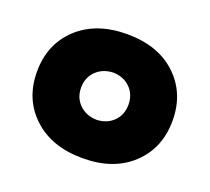

<svg xmlns="http://www.w3.org/2000/svg" viewBox="-95 -629 827 757"><g transform="rotate(20 318.0 -250.0)"><path d="M525.6 -62.5Q448.8 10 318.8 10Q188.8 10 111.2 -62.5Q33.8 -135 33.8 -250Q33.8 -365 111.2 -437.5Q188.8 -510 318.8 -510Q448.8 -510 525.6 -437.5Q602.5 -365 602.5 -250Q602.5 -135 525.6 -62.5ZM318.8 -151.2Q362.5 -152.5 390 -180Q417.5 -207.5 417.5 -250Q417.5 -292.5 390 -320Q362.5 -347.5 318.8 -348.8Q275 -347.5 246.9 -320Q218.8 -292.5 218.8 -250Q218.8 -207.5 246.9 -180Q275 -152.5 318.8 -151.2Z"/></g></svg>

Font: Now Alt Black
Style: Regular
Weight: 900
Designer: Alfredo Marco Pradil
Foundry: Alfredo Marco Pradil
Version: Version 1.002;PS 001.002;hotconv 1.0.88;makeotf.lib2.5.64775